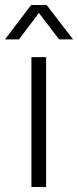

<svg xmlns="http://www.w3.org/2000/svg" viewBox="-45 -750 313 770"><path d="M81 0V-521H140V0ZM-25 -592 80 -730H142L248 -592H192L111 -698L31 -592Z"/></svg>

Font: Mona Sans ExtraLight Light
Style: Regular
Weight: 300
Version: Version 2.000